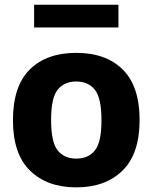

<svg xmlns="http://www.w3.org/2000/svg" viewBox="-20 -778 642 808"><path d="M301 10.5Q178.5 10.5 106.5 -59.8Q34.5 -130 34.5 -272Q34.5 -415 105 -485.2Q175.5 -555.5 301 -555.5Q426.5 -555.5 497 -485Q567.5 -414.5 567.5 -273Q567.5 -130.5 495.5 -60Q423.5 10.5 301 10.5ZM301 -110.5Q351.5 -110.5 379.2 -144.8Q407 -179 407 -271.5Q407 -366 379 -400.5Q351 -435 301 -435Q251 -435 223 -400.8Q195 -366.5 195 -273.5Q195 -179.5 222.8 -145Q250.5 -110.5 301 -110.5ZM123.5 -662.5V-758H478.5V-662.5Z"/></svg>

Font: Encode Sans
Style: Bold
Weight: 700
Designer: Multiple Designers
Foundry: Impallari Type
Version: Version 3.002; ttfautohint (v1.8.3) -l 8 -r 50 -G 200 -x 14 